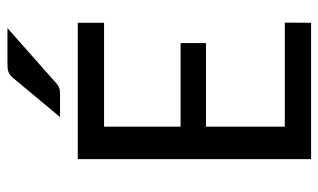

<svg xmlns="http://www.w3.org/2000/svg" viewBox="-194 -682 875 528"><g transform="rotate(-90 244.0 -417.5)"><path d="M70.8 0ZM445.8 -641.6V-569.3H160.2V-358.9H390.1V-289.1H160.2V-72.3H446.3L445.8 0H70.8V-641.6ZM431.2 -835 278.3 -699.7Q271 -693.4 264.4 -691.9Q257.8 -690.4 248 -690.4H186.5L293.9 -819.3Q298.3 -824.2 302.2 -827.4Q306.2 -830.6 310.8 -832.3Q315.4 -834 321 -834.5Q326.7 -835 334.5 -835Z"/></g></svg>

Font: Carlito
Style: Regular
Weight: 400
Designer: Lukasz Dziedzic
Foundry: tyPoland Lukasz Dziedzic
Version: Version 1.104